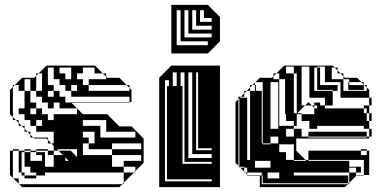

<svg xmlns="http://www.w3.org/2000/svg" viewBox="-20 -770 1584 790"><path d="M105 -396V-444H81V-396ZM345 -396H513V-408L501 -420H345V-444H417V-454L403 -468H369V-492H321V-468H297V-444H321V-420H345ZM201 -372V-396H177V-372ZM201 -324H177V-348H153V-372H129V-396H105V-348H129V-324H153V-300H177V-276H201V-300H297V-324H225V-348H201ZM537 -204V-228H417V-276H321V-252H393V-204ZM345 -180H369V-228H321V-204H345ZM561 -156V-180H441V-156ZM221 -150H201V-132H239L221 -150H271L297 -124V-156H215ZM153 -144V-150H129V-144ZM249 -108H263L249 -122ZM165 -48H129V-60H105V-84H81V-144H69V-60H81V-48H129V-36H81V-48H69V-60H57V-150H81V-156H105V-150H81V-144H105V-108H153V-132H129V-144H105V-150H129V-156H177V-150H153V-144H165V-132H177V-150H201V-170L191 -180H177V-194L171 -200H121L117 -204H105V-216L93 -228H81V-240L69 -252H57V-264L45 -276H33V-288L21 -300V-400L33 -412V-420H41L33 -412V-288L45 -276H57V-264L69 -252H81V-240L93 -228H105V-216L117 -204H177V-194L191 -180H201V-228H129V-252H105V-276H81V-300H57V-324H81V-396H57V-420H41L71 -450H121L129 -458V-468H139L129 -458V-396H153V-468H139L171 -500H371L403 -468H417V-454L421 -450H471L501 -420H513V-408L521 -400V-350H513V-348H273L271 -350H513V-372H273V-396H249V-420H225V-444H201V-492H177V-420H201V-396H225V-372H249V-348H273L321 -300H421L471 -250H521L571 -200V-100L537 -66V-60H531L537 -66V-84H489V-108H561V-132H441V-156H345V-180H321V-132H441V-84H489V-60H531L489 -18V-12H483L489 -18V-60H165ZM225 -492V-468H249V-444H273V-492ZM273 -420V-396H297V-420ZM129 -300V-324H105V-300ZM129 -276V-252H153V-276ZM201 -108H165V-84H201ZM201 -132H165V-108H201ZM57 -36V-14L59 -12H483L471 0H71L59 -12H57V-14L35 -36H33V-38L21 -50V-150H33V-156H57V-150H33V-38L35 -36Z M685 -550V-750H835L885 -700V-600L835 -550ZM851 -680V-696H819V-728H803V-680ZM851 -648V-664H787V-728H771V-648ZM851 -616V-632H755V-728H739V-616ZM835 -584V-600H723V-728H707V-584ZM635 0V-450L685 -500H885V0ZM739 -408V-472H723V-416H731V-408ZM691 -472V-416H707V-472ZM739 -392V-408H731V-392ZM739 -376V-392H731V-376ZM739 -360V-376H731V-360ZM739 -344V-360H731V-344ZM739 -328V-344H731V-328ZM739 -312V-328H731V-312ZM739 -296V-312H731V-296ZM739 -280V-296H731V-280ZM739 -264V-280H731V-264ZM739 -248V-264H731V-248ZM739 -232V-248H731V-232ZM739 -216V-232H731V-216ZM739 -200V-216H731V-200ZM739 -184V-200H731V-184ZM739 -168V-184H731V-168ZM739 -152V-168H731V-152ZM851 -152V-160H795V-472H787V-152ZM739 -136V-152H731V-136ZM739 -120V-136H731V-120ZM851 -120V-136H771V-472H755V-120ZM739 -120H731V-104H739ZM851 -104H731V-96H851ZM851 -24V-32H667V-416H675V-440H659V-24Z M985 -396H995L985 -386V-372H971L985 -386ZM1201 -396V-468H1189V-496H1157V-468H1189V-396ZM1345 -492V-444H1393V-456L1381 -468H1369V-480L1357 -492ZM1413 -432H1417V-420H1413ZM1093 -240H1125V-432H1093ZM1477 -400H1413V-420H1477ZM1061 -336V-368H1057V-336ZM1061 -272V-304H1057V-272ZM1221 -272V-300H1201V-272ZM1061 -208V-240H1057V-208ZM1189 -176H1129V-144H1157V-112H1189V-108H1241L1237 -112H1189ZM1057 -180H1009V-252H1057V-240H1061V-272H1057V-252H1009V-324H1057V-304H1061V-336H1057V-324H1009V-396H995L1009 -410V-420H1019L1009 -410V-396H1057V-368H1061V-400H1033V-396H1029V-420H1019L1029 -430V-432H1031L1029 -430V-420H1033V-400H1061V-432H1031L1049 -450H1099L1105 -456V-468H1117L1105 -456V-444H1129V-252H1189V-240H1221V-208H1249V-204H1489V-208H1249V-228H1489V-208H1499V-200H1199V-150L1237 -112H1249V-108H1417V-84H1465V-80H1477V-112H1249V-150H1465V-132H1489V-150H1465V-156H1489V-150H1499V-50H1477V-48H1447L1449 -50H1477V-80H1465V-60H1445V-80H1417V-60H1445V-48H1447L1417 -18V-12H1411L1417 -18V-60H1189V-48H1413V-16H1061V-36H1129V-60H1081V-36H1061V-48H1057V-60H997V-80H985V-84H965V-366L961 -362V-88L969 -80H985V-64L989 -60H997V-52L999 -50H1049V-48H1057V-12H1411L1399 0H1049V-48H997V-52L989 -60H985V-64L969 -80H965V-84H961V-88L949 -100V-350L961 -362V-372H971L967 -368H997V-112H1009V-180H1061V-176H1093V-180H1061V-208H1057ZM1489 -396V-410L1479 -420H1477V-422L1467 -432H1417V-444H1393V-396ZM1201 -324V-396H1189V-324ZM1509 -272H1499V-304H1489V-324H1477V-336H1499V-304H1509ZM1317 -336V-368H1253V-496H1221V-336H1235L1203 -304H1221V-300H1273V-326L1263 -336H1235L1249 -350L1263 -336H1273V-326L1275 -324H1285V-336H1273V-348H1297V-336ZM1201 -324H1189V-304H1201V-302L1203 -304H1201ZM1189 -208V-240H1157V-208ZM1201 -252H1189V-272H1157V-300H1153V-444H1129V-468H1117L1149 -500H1349L1357 -492H1369V-480L1381 -468H1393V-456L1399 -450H1449L1467 -432H1477V-422L1479 -420H1489V-410L1499 -400V-368H1509V-336H1499V-368H1381V-400H1369V-396H1349V-400H1285V-420H1369V-400H1381V-432H1297V-420H1285V-444H1297V-432H1317V-464H1297V-444H1285V-468H1297V-464H1317V-496H1285V-492H1297V-468H1285V-492H1273V-396H1349V-336H1317V-324H1477V-304H1489V-272H1499V-240H1509V-208H1499V-240H1477V-252H1285V-240H1253V-272H1201ZM1093 -208V-180H1125V-208ZM1093 -80V-108H1029V-80Z"/></svg>

Font: Rubik Broken Fax
Style: Regular
Weight: 400
Designer: Hubert and Fischer, NaN
Foundry: Hubert and Fischer, NaN
Version: Version 2.201